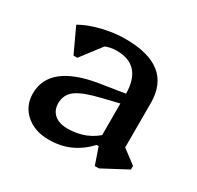

<svg xmlns="http://www.w3.org/2000/svg" viewBox="-117 -631 799 779"><g transform="rotate(30 282.5 -242.0)"><path d="M412 12 385 -66H375V-303Q375 -370 345 -404Q315 -438 256 -438Q225 -438 196.5 -425Q168 -412 150 -390L155 -473H238L131 -333H113L60 -447Q86 -462 119 -473Q152 -484 189 -490.5Q226 -497 263 -497Q372 -497 426.5 -453.5Q481 -410 481 -323V-85L440 -146L546 -66V-49L431 12ZM196 13Q130 13 88.5 -23.5Q47 -60 47 -118Q47 -252 257 -287L409 -311V-268L302 -242Q221 -223 188.5 -199.5Q156 -176 156 -135Q156 -102 178 -83Q200 -64 239 -64Q331 -64 390 -126V-66H376Q338 -26 294 -6.5Q250 13 196 13Z"/></g></svg>

Font: Platypi Light
Style: Regular
Weight: 400
Version: Version 1.200